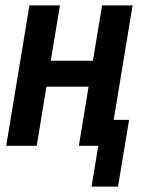

<svg xmlns="http://www.w3.org/2000/svg" viewBox="-20 -540 540 711"><path d="M319 151 344 0H272L308 -219H152L116 0H3L89 -520H202L168 -315H324L358 -520H471L401 -96H458L417 151Z"/></svg>

Font: Iosevka Custom
Style: Bold Italic
Weight: 700
Italic angle: -9°
Designer: Belleve Invis
Foundry: Belleve Invis
Version: Version 30.3.1; ttfautohint (v1.8.3)